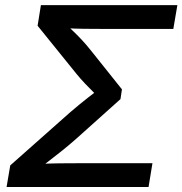

<svg xmlns="http://www.w3.org/2000/svg" viewBox="-20 -748 729 768"><path d="M6.3 0 21 -86.4 261.2 -299.3Q278.8 -314.5 296.9 -329.3Q314.9 -344.2 332.3 -357.7Q349.6 -371.1 364.7 -382.6Q379.9 -394 391.6 -403.3L382.8 -350.1Q372.6 -360.8 356 -377.2Q339.4 -393.6 321 -412.8Q302.7 -432.1 286.6 -451.7L130.4 -645L143.6 -727.5H689.5L673.3 -632.3H396Q353 -632.3 314.9 -632.8Q276.9 -633.3 243.2 -635.3L239.7 -655.3Q252 -643.1 269.3 -626.7Q286.6 -610.4 306.4 -589.4Q326.2 -568.4 345.7 -543.5L467.8 -390.6L461.9 -351.6L288.1 -195.8Q258.3 -169.4 229.5 -146.2Q200.7 -123 175.3 -103.8Q149.9 -84.5 129.4 -68.8L139.6 -92.3Q177.2 -94.2 218.3 -94.7Q259.3 -95.2 307.6 -95.2H589.8L574.2 0Z"/></svg>

Font: Inter 18pt Medium
Style: Italic
Weight: 500
Italic angle: -9.3988°
Designer: Rasmus Andersson
Foundry: rsms
Version: Version 4.001;git-66647c0bb